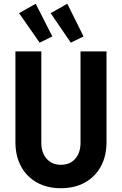

<svg xmlns="http://www.w3.org/2000/svg" viewBox="-20 -993 648 1021"><path d="M303.7 7.8Q230.5 7.8 176 -22.7Q121.6 -53.2 91.8 -108.4Q62 -163.6 62 -237.3V-719.7H199.7V-233.9Q199.7 -180.7 228 -148.7Q256.3 -116.7 303.7 -116.7Q351.6 -116.7 379.9 -148.4Q408.2 -180.2 408.2 -233.9V-719.7H546.4V-237.3Q546.4 -163.1 516.4 -108.2Q486.3 -53.2 432.1 -22.7Q377.9 7.8 303.7 7.8ZM190.9 -766.1 81.5 -922.9 169.9 -973.1 258.3 -799.3ZM356.4 -766.1 249.5 -922.9 337.9 -973.1 424.3 -799.3Z"/></svg>

Font: Reddit Sans Condensed
Style: Bold
Weight: 700
Designer: Stephen Hutchings
Foundry: Reddit
Version: Version 1.014